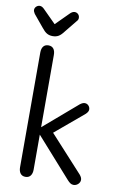

<svg xmlns="http://www.w3.org/2000/svg" viewBox="-91 -860 570 919"><g transform="rotate(10 194.0 -400.0)"><path d="M133 -238V-589Q133 -609 124.5 -619.5Q116 -630 100 -630Q84 -630 75.5 -619.5Q67 -609 67 -589V-32Q67 -13 75.5 -2Q84 9 100 9Q116 9 124.5 -2Q133 -13 133 -32V-202L303 -11Q311 -2 318 2.5Q325 7 333 7Q346 7 355.5 -2Q365 -11 365 -23Q365 -34 354 -47L194 -222L332 -338Q345 -350 345 -361Q345 -372 337.5 -380Q330 -388 319 -388Q309 -388 296 -378ZM111 -735 50 -796Q38 -809 27 -809Q17 -809 9.5 -802Q2 -795 2 -785Q2 -778 9 -767L57 -709Q71 -691 83 -684Q95 -677 111 -677Q128 -677 140 -684Q152 -691 166 -710L213 -768Q217 -772 218.5 -776Q220 -780 220 -784Q220 -795 213 -802Q206 -809 196 -809Q184 -809 172 -796Z"/></g></svg>

Font: Beiruti
Style: Regular
Weight: 400
Designer: Arlette Boutros
Foundry: Boutros
Version: Version 1.41